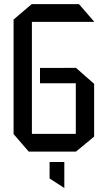

<svg xmlns="http://www.w3.org/2000/svg" viewBox="-20 -728 510 922"><path d="M133.2 -623.1V-708.3H359.2L432 -624.1V-623.1ZM118 0 45.2 -84.2V-85.2H344V0ZM45.2 -85.2V-634.1L132.2 -708.3H133.2V-85.2ZM172 -328V-401.8L344 -402V-328ZM344 0V-402H345L432 -325.5V-72.1L345 0ZM287.9 174.1 218.1 129.1V50H288.9V174.1Z"/></svg>

Font: Foldit Thin
Style: Regular
Weight: 100
Designer: Sophia Tai
Foundry: Sophia Tai
Version: Version 1.003